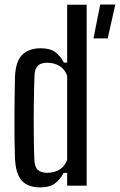

<svg xmlns="http://www.w3.org/2000/svg" viewBox="-20 -821 530 849"><path d="M158.4 7.6Q102.7 7.6 75.9 -22.7Q49.2 -53 46.2 -122Q44.7 -161.8 44.2 -208.4Q43.7 -254.9 43.9 -302.8Q44.1 -350.7 44.7 -395.8Q45.2 -440.9 46.2 -478Q48.4 -548.7 77.8 -578.2Q107.2 -607.6 160.4 -607.6Q200.2 -607.6 222.8 -591.9Q245.4 -576.2 262.4 -544.1H277V-800H363.2V0H277V-56.3H261.4Q244.2 -24.6 221.1 -8.5Q198 7.6 158.4 7.6ZM189.2 -56.9Q218.9 -56.9 242.4 -70.6Q265.9 -84.3 277 -114.2V-486.2Q265.9 -516.1 242.4 -529.8Q218.9 -543.5 189.6 -543.5Q159.8 -543.5 146.7 -529.9Q133.6 -516.4 132.5 -486.2Q130.3 -425 129.5 -359.1Q128.7 -293.2 129.3 -230.9Q129.9 -168.6 131.7 -118.2Q132.8 -83.8 146.7 -70.4Q160.5 -56.9 189.2 -56.9ZM393.4 -651.3 423.1 -801H490L456.2 -651.3Z"/></svg>

Font: Big Shoulders Text SC Thin
Style: Regular
Weight: 100
Designer: Patric King
Foundry: XO Type Co
Version: Version 2.002